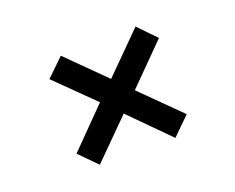

<svg xmlns="http://www.w3.org/2000/svg" viewBox="-73 -619 766 625"><g transform="rotate(-20 310.0 -306.5)"><path d="M440 -114 309 -246 179 -116 120 -176 249 -307 120 -434 181 -493 309 -366 442 -499 501 -438 369 -305 501 -174Z"/></g></svg>

Font: Literata 7pt Medium
Style: Regular
Weight: 500
Designer: Latin by Veronika Burian and Jose Scaglione. Greek by Irene Vlachou. Cyrillic by Vera Evstafieva.
Foundry: TypeTogether
Version: Version 3.002